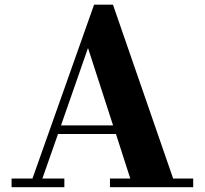

<svg xmlns="http://www.w3.org/2000/svg" viewBox="-20 -784 858 804"><path d="M28.5 -36.5H116L374 -764.5H453L705 -36.5H789V0H440.5V-36.5H525.5L465.5 -223H223L157.5 -36.5H249.5V0H28.5ZM348.5 -583 235.5 -259H453.5Z"/></svg>

Font: Bodoni* 06pt
Style: Bold
Weight: 700
Version: Version 2.3